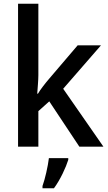

<svg xmlns="http://www.w3.org/2000/svg" viewBox="-20 -780 575 1021"><path d="M184 -760H76V0H184V-189L242 -241L402 0H530L316 -308L517 -539H393L242 -362C223 -340 193 -302 182 -282H178C180 -312 184 -353 184 -380ZM343 61H240C235 104 219 174 206 209V221H267C301 175 331 109 343 70Z"/></svg>

Font: Noto Sans Thai Medium
Style: Regular
Weight: 500
Designer: Monotype Design Team
Foundry: Monotype Imaging Inc.
Version: Version 1.901